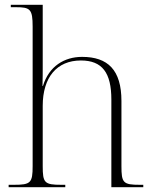

<svg xmlns="http://www.w3.org/2000/svg" viewBox="-20 -780 643 800"><path d="M16 0H252V-10H236C165 -10 158 -18 158 -88V-339C158 -458 217 -528 317 -528C406 -528 444 -477 444 -365V0H577V-10H563C493 -10 486 -18 486 -88V-359C486 -489 429 -543 322 -543C248 -543 184 -504 159 -422H157C158 -460 158 -476 158 -498V-760H25V-750H46C106 -750 116 -742 116 -669V-88C116 -18 108 -10 38 -10H16Z"/></svg>

Font: Noto Serif Display ExtraLight
Style: Regular
Weight: 200
Designer: Monotype Design Team
Foundry: Monotype Imaging Inc.
Version: Version 2.009